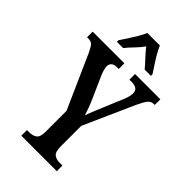

<svg xmlns="http://www.w3.org/2000/svg" viewBox="-278 -1018 1105 1105"><g transform="rotate(45 274.5 -465.5)"><path d="M132 0V-46H152Q179 -46 197 -59Q215 -72 215 -116V-285L68 -615Q54 -644 43.5 -656Q33 -668 10 -668H-1V-714H257V-668H243Q219 -668 208 -657.5Q197 -647 197 -631Q197 -620 201 -604.5Q205 -589 210 -577L270 -442Q283 -413 292 -388.5Q301 -364 308 -341Q315 -363 326.5 -390.5Q338 -418 351 -450L398 -562Q407 -582 411 -599Q415 -616 415 -626Q415 -649 401 -658.5Q387 -668 361 -668H344V-714H550V-668H541Q521 -668 507.5 -652Q494 -636 473 -591L336 -284V-119Q336 -72 353.5 -59Q371 -46 395 -46H421V0ZM139 -784Q152 -803 169 -829Q186 -855 202 -882Q218 -909 227 -931H329Q338 -909 353.5 -882Q369 -855 386.5 -829Q404 -803 416 -784V-771H365Q349 -791 322.5 -819Q296 -847 277 -872Q259 -846 233.5 -820Q208 -794 190 -771H139Z"/></g></svg>

Font: Noto Serif Myanmar ExtraCondensed SemiBold
Style: Regular
Weight: 600
Width: 2
Designer: Ben Mitchell and the Monotype Design Team
Foundry: Monotype Imaging Inc.
Version: Version 2.106; ttfautohint (v1.8.4.7-5d5b)